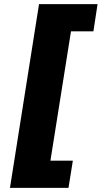

<svg xmlns="http://www.w3.org/2000/svg" viewBox="-20 -725 490 925"><path d="M28 180 168 -705H450L430 -574H322L223 49H331L310 180Z"/></svg>

Font: Winston ExtraBold
Style: Italic
Weight: 800
Italic angle: -9°
Designer: Original fonts by Vernon Adams / Changes by Cristiano Sobral
Foundry: Original fonts by Vernon Adams / Changes by Cristiano Sobral
Version: Version 2.503;July 17, 2020;FontCreator 13.0.0.2655 64-bit